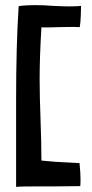

<svg xmlns="http://www.w3.org/2000/svg" viewBox="-20 -729 361 751"><path d="M295 -28Q295 -53 291 -91L255 -93Q198 -95 142 -101V-102Q142 -168 138 -280Q137 -307 136 -342.5Q135 -378 135 -421Q135 -504 142 -622Q158 -621 216 -623Q231 -623 251 -623.5Q271 -624 289 -623H292Q295 -640 296 -668.5Q297 -697 297 -706Q282 -704 251 -704Q229 -704 187 -706Q152 -709 116 -709Q81 -709 53 -705V-704Q43 -555 43 -337V-112V-2V2Q60 0 136 0H197L294 -1Q295 -10 295 -28Z"/></svg>

Font: Londrina Solid Light
Style: Regular
Weight: 300
Designer: Marcelo Magalhaes
Foundry: Marcelo Magalhães
Version: Version 1.002